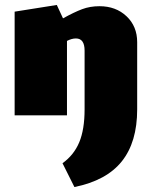

<svg xmlns="http://www.w3.org/2000/svg" viewBox="-20 -465 612 774"><path d="M533 -295V-24Q533 108 471 185.5Q409 263 280 289L232 193Q278 160 299.5 108.5Q321 57 321 -24V-261Q321 -310 286 -310Q269 -310 250 -300V0H39V-418L209 -445L234 -391Q279 -416 311 -428Q343 -440 381 -440Q447 -440 490 -399.5Q533 -359 533 -295Z"/></svg>

Font: Ysabeau Black
Style: Regular
Weight: 900
Designer: Christian Thalmann (Catharsis Fonts)
Version: Version 0.003